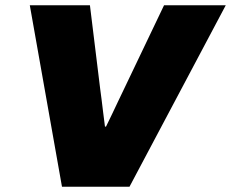

<svg xmlns="http://www.w3.org/2000/svg" viewBox="-20 -708 876 728"><path d="M215 0 93 -688H321L360 -370Q362 -357 365 -332Q368 -307 371.5 -279Q375 -251 378 -228H382Q394 -252 405 -275.5Q416 -299 427.5 -323Q439 -347 450 -370L602 -688H836L471 0Z"/></svg>

Font: Archivo SemiBold Black
Style: Italic
Weight: 900
Italic angle: -10°
Version: Version 2.001